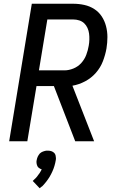

<svg xmlns="http://www.w3.org/2000/svg" viewBox="-20 -755 640 1026"><path d="M382 0 268 -295H175L126 0H29L150 -735H371Q402 -735 431 -728.5Q460 -722 484 -706.5Q508 -691 523.5 -667.5Q539 -644 546.5 -615.5Q554 -587 554 -557Q554 -527 549 -496Q543 -462 530 -428Q517 -394 492.5 -366Q468 -338 435 -320.5Q402 -303 367 -297L483 0ZM188 -379H324Q348 -379 372.5 -389Q397 -399 414.5 -418.5Q432 -438 441 -462Q450 -486 454 -510Q457 -526 457.5 -543Q458 -560 456 -575.5Q454 -591 447.5 -605.5Q441 -620 430 -630.5Q419 -641 403.5 -646Q388 -651 371 -651H233ZM192 251 155 212Q159 208 162.5 204.5Q166 201 170.5 197Q175 193 178 188.5Q181 184 184.5 179.5Q188 175 192 169.5Q196 164 197 161L198 159L203 150Q199 149 196.5 147.5Q194 146 190.5 144Q187 142 184.5 139.5Q182 137 180.5 134Q179 131 178 128Q177 125 176 121.5Q175 118 175 113Q175 108 175 106L176 101Q177 97 178 92Q179 87 181.5 82.5Q184 78 186.5 73.5Q189 69 192.5 65.5Q196 62 200 59.5Q204 57 209 55Q214 53 220 51.5Q226 50 228 50H235Q239 50 244 50.5Q249 51 253.5 52.5Q258 54 261.5 56Q265 58 268.5 61Q272 64 274 67.5Q276 71 277 75.5Q278 80 278.5 86Q279 92 279 94L278 101Q277 109 275 116.5Q273 124 271 131.5Q269 139 266 146.5Q263 154 260 161Q257 168 253 175.5Q249 183 245 190Q241 197 236.5 203Q232 209 227 216Q222 223 214.5 231Q207 239 205 241L200 244Z"/></svg>

Font: Iosevka Aile Medium Oblique
Style: Regular
Weight: 500
Italic angle: -9°
Designer: Belleve Invis
Foundry: Belleve Invis
Version: Version 31.1.0; ttfautohint (v1.8.4)